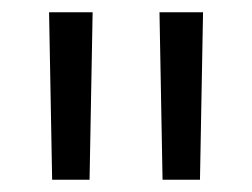

<svg xmlns="http://www.w3.org/2000/svg" viewBox="-20 -670 411 313"><path d="M126 -377H65L60 -650H131ZM306 -377H245L240 -650H311Z"/></svg>

Font: Zilla Slab
Style: Regular
Weight: 400
Designer: Typotheque.com
Foundry: Typotheque type foundry
Version: Version 1.1; 2017; ttfautohint (v1.6)